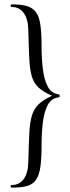

<svg xmlns="http://www.w3.org/2000/svg" viewBox="-20 -745 323 882"><path d="M251 -298Q254 -298 254 -304.5Q254 -311 251 -311Q215 -316 198.5 -349Q182 -382 176.5 -430.5Q171 -479 171 -529Q171 -592 165.5 -631Q160 -670 144.5 -690Q129 -710 102.5 -717.5Q76 -725 33 -725Q29 -725 29 -719Q29 -713 33 -713Q69 -713 89 -685.5Q109 -658 110 -607Q112 -527 114.5 -475.5Q117 -424 126.5 -393Q136 -362 158 -342Q180 -322 219 -305Q180 -287 158 -266.5Q136 -246 126.5 -214Q117 -182 114.5 -131Q112 -80 110 -1Q109 50 89 77.5Q69 105 33 105Q29 105 29 111Q29 117 33 117Q77 117 104 109.5Q131 102 145.5 81Q160 60 165.5 21.5Q171 -17 171 -80Q171 -131 176.5 -179.5Q182 -228 198.5 -261Q215 -294 251 -298Z"/></svg>

Font: Cormorant Garamond Light
Style: Regular
Weight: 400
Version: Version 4.001